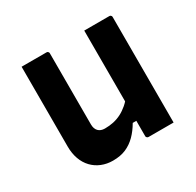

<svg xmlns="http://www.w3.org/2000/svg" viewBox="-125 -678 849 831"><g transform="rotate(-30 300.0 -263.0)"><path d="M200 -538Q204 -538 206 -536.5Q208 -535 209.5 -533Q211 -531 211 -527Q211 -483 211 -436.5Q211 -390 211 -344Q211 -298 211 -254.5Q211 -211 211 -172Q211 -150 222.5 -138Q234 -126 255 -126Q278 -126 298.5 -130.5Q319 -135 337.5 -144.5Q356 -154 373.5 -169Q391 -184 406 -205V-87H371Q353 -56 331 -34Q309 -12 281.5 0Q254 12 216 12Q186 12 160 1.5Q134 -9 115 -29Q96 -49 86 -77Q76 -105 76 -139Q76 -184 76 -229Q76 -274 76 -319Q76 -364 76 -409Q76 -441 76 -473.5Q76 -506 76 -538Q107 -538 138.5 -538Q170 -538 200 -538ZM514 -538Q518 -538 520 -536.5Q522 -535 523.5 -533Q525 -531 525 -527Q525 -455 525 -384Q525 -313 525 -241.5Q525 -170 525 -98Q525 -79 525 -62Q525 -45 525 -29Q525 -13 525 0Q503 0 481.5 0Q460 0 439.5 0Q419 0 400 0Q397 0 394.5 -1.5Q392 -3 390.5 -5Q389 -7 389 -11Q389 -99 389 -187Q389 -275 389 -362.5Q389 -450 389 -538Q411 -538 431.5 -538Q452 -538 472.5 -538Q493 -538 514 -538Z"/></g></svg>

Font: Recursive
Style: Bold
Weight: 700
Version: Version 1.085